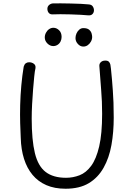

<svg xmlns="http://www.w3.org/2000/svg" viewBox="-20 -1147 809 1175"><path d="M125 -739Q129 -753 137.5 -759.5Q146 -766 158 -766Q175 -766 187.5 -756.5Q200 -747 197 -729Q193 -713 189.5 -678.5Q186 -644 182.5 -600Q179 -556 176.5 -509Q174 -462 174 -421Q174 -290 193.5 -210Q213 -130 259.5 -94.5Q306 -59 384 -59Q427 -59 467 -74.5Q507 -90 538 -132Q569 -174 587 -251Q605 -328 605 -451Q605 -527 599 -598Q593 -669 588 -743Q587 -757 597 -766.5Q607 -776 622 -776Q638 -777 645.5 -770Q653 -763 655.5 -751.5Q658 -740 659 -726Q663 -690 665.5 -658Q668 -626 670.5 -592.5Q673 -559 674.5 -519Q676 -479 676 -427Q676 -338 662 -259.5Q648 -181 614 -120.5Q580 -60 523.5 -26Q467 8 381 8Q314 8 263.5 -14Q213 -36 179 -77Q145 -118 127 -175Q109 -232 107 -303Q105 -340 103.5 -392.5Q102 -445 103.5 -504.5Q105 -564 110.5 -624.5Q116 -685 125 -739ZM306 -865Q286 -865 270 -881Q254 -897 254 -918Q254 -933 261.5 -947Q269 -961 281 -969Q293 -977 307 -977Q326 -977 341.5 -962Q357 -947 357 -921Q357 -906 350.5 -893Q344 -880 332 -872.5Q320 -865 306 -865ZM490 -862Q471 -862 456.5 -878Q442 -894 442 -914Q442 -928 448 -942Q454 -956 465 -965.5Q476 -975 490 -975Q514 -975 525.5 -965Q537 -955 540.5 -942.5Q544 -930 544 -921Q544 -906 536.5 -892.5Q529 -879 517 -870.5Q505 -862 490 -862ZM303 -1059Q287 -1058 278.5 -1068Q270 -1078 270 -1093Q270 -1107 280 -1116Q290 -1125 303 -1126Q321 -1127 350.5 -1126.5Q380 -1126 412.5 -1125.5Q445 -1125 475 -1123.5Q505 -1122 523 -1120Q540 -1119 547.5 -1108Q555 -1097 555 -1084Q555 -1071 546.5 -1061.5Q538 -1052 521 -1053Q502 -1055 473 -1056.5Q444 -1058 411 -1059Q378 -1060 349.5 -1060Q321 -1060 303 -1059Z"/></svg>

Font: Playpen Sans Light
Style: Regular
Weight: 300
Designer: Laura Meseguer, Veronika Burian, José Scaglione
Foundry: TypeTogether
Version: Version 1.001